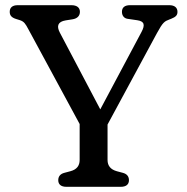

<svg xmlns="http://www.w3.org/2000/svg" viewBox="-20 -720 721 740"><path d="M481 -700C460 -700 450 -690.5 450 -674.5C450 -660 458 -649.5 471.5 -647.5L509 -642C537 -638 539.5 -623.5 525.5 -597L366.5 -298.5L210.5 -594.5C197.5 -619.5 202.5 -636.5 233.5 -641.5L259 -645.5C279 -648.5 288 -660 288 -674.5C288 -690.5 276.5 -700 255 -700H48.5C27.5 -700 17.5 -690.5 17.5 -674.5C17.5 -662.5 22.5 -653 41.5 -647L56 -642.5C73 -637 78 -628.5 89.5 -607L287 -242V-103.5C287 -81.5 276 -66.5 251 -60L228.5 -54C212.5 -50 204.5 -40 204.5 -25.5C204.5 -9.5 215 0 236 0H445.5C466.5 0 477 -9.5 477 -25.5C477 -40 469 -50 453 -54L430.5 -60C407 -66.5 394.5 -80.5 394.5 -103.5V-240L585 -592.5C608 -635 614.5 -638 633 -645L639.5 -647.5C658.5 -655 664 -662 664 -674.5C664 -690 653.5 -700 632.5 -700Z"/></svg>

Font: dr Title
Style: Regular
Weight: 400
Version: Version 1.000;hotconv 1.0.109;makeotfexe 2.5.65596